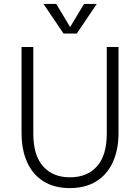

<svg xmlns="http://www.w3.org/2000/svg" viewBox="-20 -940 715 980"><path d="M150 -700V-259Q150 -147 200 -91Q250 -35 337 -35Q425 -35 475 -91Q525 -147 525 -259V-700H585V-262Q585 -176 556 -112.5Q527 -49 471.5 -14.5Q416 20 336 20Q257 20 202 -14.5Q147 -49 118.5 -112Q90 -175 90 -262V-700ZM202 -920H267L338 -802L409 -920H474L372 -769H304Z"/></svg>

Font: Moderustic Light
Style: Regular
Weight: 300
Designer: Tural Alisoy
Foundry: TAFT Foundry
Version: Version 2.120